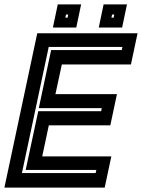

<svg xmlns="http://www.w3.org/2000/svg" viewBox="-37 -851 644 871"><path d="M-17 0 132 -700H587L557 -558.5H243.5L214.5 -424H493.5L463.5 -282.5H184.5L154.5 -141.5H468L438 0ZM62.5 -66H397L400 -80H79.5L136.5 -346.5H422L424.5 -360.5H139L195 -624H515.5L518.5 -638H184ZM411 -726 433 -831H539L517 -726ZM203 -726 225 -831H331L309 -726ZM259.5 -771H269.5L272.5 -785H262.5ZM468.5 -771H478.5L481.5 -785H471.5Z"/></svg>

Font: Tourney
Style: Bold Italic
Weight: 700
Italic angle: -12°
Version: Version 1.015